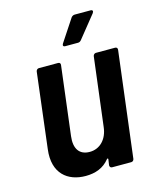

<svg xmlns="http://www.w3.org/2000/svg" viewBox="-108 -774 691 855"><g transform="rotate(-15 237.5 -346.5)"><path d="M392 -700H319C313 -700 307 -697 303 -692L235 -589C230 -581 233 -575 241 -575H301C307 -575 312 -578 316 -583L398 -685C404 -693 402 -700 392 -700ZM353 -499 314 -183C308 -128 273 -92 226 -92C178 -92 156 -125 163 -181L202 -499C203 -506 199 -511 192 -511H103C97 -511 91 -506 90 -499L48 -152C34 -42 99 7 181 7C226 7 264 -7 291 -41C295 -45 297 -43 297 -39L293 -12C293 -5 297 0 304 0H392C399 0 404 -5 405 -12L465 -499C466 -506 461 -511 455 -511H366C360 -511 354 -506 353 -499Z"/></g></svg>

Font: Barlow Semi Condensed SemiBold
Style: Italic
Weight: 600
Width: 4
Italic angle: -7°
Designer: Jeremy Tribby
Foundry: Tribby Type
Version: Version 1.422;hotconv 1.0.109;makeotfexe 2.5.65596